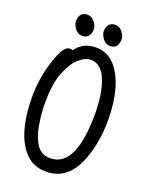

<svg xmlns="http://www.w3.org/2000/svg" viewBox="-164 -958 828 1066"><g transform="rotate(20 250.0 -425.0)"><path d="M244 24Q170 24 123 -24Q76 -72 53 -153Q30 -234 30 -337Q30 -454 64 -556Q98 -663 134 -663Q150 -663 153 -660Q194 -719 271 -719Q337 -719 381 -672Q425 -625 448 -545Q471 -465 471 -363Q471 -209 417 -93Q359 24 244 24ZM240 -54Q391 -54 391 -371Q391 -486 362 -562Q331 -645 267 -645Q234 -645 198 -613Q162 -581 135.5 -513.5Q109 -446 109 -339Q109 -260 122 -194.5Q135 -129 162.5 -91.5Q190 -54 240 -54ZM174 -753Q149 -753 132 -776Q115 -799 115 -820Q117 -874 165 -874Q188 -874 206 -852Q224 -830 224 -806Q220 -753 174 -753ZM339 -753Q313 -753 296 -776Q279 -799 279 -820Q282 -874 330 -874Q353 -874 370.5 -852Q388 -830 388 -806Q385 -753 339 -753Z"/></g></svg>

Font: LXGW WenKai Mono TC
Style: Bold
Weight: 700
Designer: LXGW / Fontworks Inc.
Foundry: LXGW / Fontworks Inc.
Version: Version 1.330